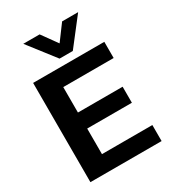

<svg xmlns="http://www.w3.org/2000/svg" viewBox="-206 -971 967 1079"><g transform="rotate(-30 278.0 -431.0)"><path d="M254 -688 119 -862H225L297 -762L371 -862H475L340 -688ZM57 0V-644H519V-539H192V-374H482V-270H192V-104H519V0Z"/></g></svg>

Font: Kanit Medium
Style: Regular
Weight: 500
Designer: Katatrad Team
Foundry: CadsonDemak
Version: Version 2.000; ttfautohint (v1.8.3)